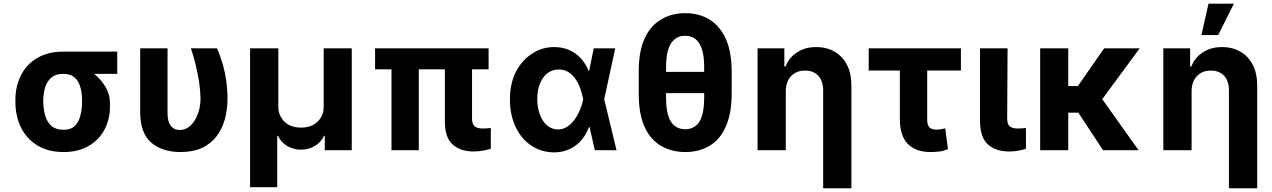

<svg xmlns="http://www.w3.org/2000/svg" viewBox="-20 -805 6816 1029"><path d="M62.5 -258.8Q62.5 -261.7 62.5 -269.5Q62.5 -343.8 92.8 -402.3Q122.1 -460.9 179.7 -494.1Q237.3 -528.3 319.3 -528.3Q331.1 -522.5 341.8 -505.9Q352.5 -489.3 369.1 -472.7Q386.7 -456.1 417 -446.3Q456.1 -433.6 490.2 -404.3Q525.4 -375 547.9 -335Q570.3 -294.9 569.3 -249Q569.3 -245.1 569.3 -238.3Q570.3 -168.9 541 -112.3Q511.7 -55.7 456.1 -23.4Q400.4 9.8 321.3 9.8Q238.3 9.8 180.7 -25.4Q123 -60.5 92.8 -121.1Q62.5 -182.6 62.5 -258.8ZM211.9 -269.5Q211.9 -266.6 211.9 -258.8Q212.9 -217.8 222.7 -183.6Q233.4 -149.4 256.8 -128.9Q280.3 -109.4 321.3 -109.4Q358.4 -109.4 379.9 -128.9Q401.4 -149.4 410.2 -183.6Q419.9 -217.8 419.9 -258.8Q419.9 -262.7 419.9 -269.5Q419.9 -307.6 410.2 -338.9Q401.4 -371.1 378.9 -390.6Q357.4 -409.2 319.3 -409.2Q280.3 -409.2 256.8 -390.6Q233.4 -371.1 222.7 -338.9Q212.9 -307.6 211.9 -269.5ZM608.4 -528.3Q608.4 -499 608.4 -409.2Q536.1 -409.2 319.3 -409.2Q319.3 -439.5 319.3 -528.3Q391.6 -528.3 608.4 -528.3Z M731.4 -545.9Q767.6 -545.9 877.9 -545.9Q877.9 -460 877.9 -202.1Q877.9 -166 886.7 -145.5Q895.5 -126 910.2 -117.2Q924.8 -108.4 942.4 -108.4Q976.6 -108.4 1002 -132.8Q1027.3 -157.2 1041 -196.3Q1054.7 -234.4 1054.7 -277.3Q1053.7 -320.3 1046.9 -367.2Q1039.1 -414.1 1028.3 -459Q1017.6 -504.9 1002.9 -545.9Q1049.8 -545.9 1142.6 -545.9Q1157.2 -515.6 1169.9 -472.7Q1183.6 -429.7 1191.4 -378.9Q1199.2 -329.1 1199.2 -277.3Q1199.2 -216.8 1184.6 -164.1Q1169.9 -112.3 1139.6 -73.2Q1109.4 -34.2 1061.5 -11.7Q1013.7 9.8 947.3 9.8Q849.6 9.8 790 -41Q731.4 -92.8 731.4 -203.1Q731.4 -317.4 731.4 -545.9Z M1320.3 198.2Q1320.3 11.7 1320.3 -545.9Q1358.4 -545.9 1471.7 -545.9Q1471.7 -466.8 1471.7 -232.4Q1471.7 -199.2 1487.3 -174.8Q1502 -149.4 1529.3 -134.8Q1556.6 -121.1 1592.8 -121.1Q1629.9 -121.1 1657.2 -134.8Q1684.6 -149.4 1699.2 -174.8Q1714.8 -199.2 1714.8 -232.4Q1714.8 -336.9 1714.8 -545.9Q1752 -545.9 1865.2 -545.9Q1865.2 -409.2 1865.2 0Q1829.1 0 1720.7 0Q1720.7 -19.5 1720.7 -77.1Q1719.7 -77.1 1716.8 -77.1Q1700.2 -42 1667 -22.5Q1633.8 -2.9 1592.8 -2.9Q1552.7 -2.9 1519.5 -22.5Q1486.3 -42 1469.7 -77.1Q1467.8 -77.1 1465.8 -77.1Q1465.8 -8.8 1465.8 198.2Q1428.7 198.2 1320.3 198.2Z M2598.6 -545.9Q2598.6 -517.6 2598.6 -433.6Q2446.3 -433.6 1990.2 -433.6Q1990.2 -461.9 1990.2 -545.9Q2142.6 -545.9 2598.6 -545.9ZM2224.6 -545.9Q2224.6 -409.2 2224.6 0Q2188.5 0 2078.1 0Q2078.1 -136.7 2078.1 -545.9Q2115.2 -545.9 2224.6 -545.9ZM2364.3 -545.9Q2400.4 -545.9 2509.8 -545.9Q2509.8 -452.1 2509.8 -170.9Q2509.8 -149.4 2516.6 -137.7Q2523.4 -125 2536.1 -121.1Q2548.8 -116.2 2567.4 -116.2Q2580.1 -116.2 2590.8 -117.2Q2602.5 -118.2 2610.4 -119.1Q2610.4 -82 2610.4 -7.8Q2591.8 -2 2569.3 2Q2546.9 6.8 2519.5 6.8Q2448.2 6.8 2406.2 -30.3Q2364.3 -67.4 2364.3 -152.3Q2364.3 -283.2 2364.3 -545.9Z M2948.2 11.7Q2879.9 10.7 2826.2 -25.4Q2773.4 -61.5 2743.2 -125Q2712.9 -189.5 2712.9 -272.5Q2712.9 -355.5 2744.1 -418.9Q2776.4 -481.4 2830.1 -516.6Q2883.8 -552.7 2950.2 -552.7Q2994.1 -552.7 3030.3 -537.1Q3066.4 -521.5 3092.8 -492.2Q3119.1 -463.9 3134.8 -424.8Q3150.4 -424.8 3180.7 -424.8Q3189.5 -386.7 3217.8 -274.4Q3234.4 -206.1 3284.2 0Q3254.9 0 3168 0Q3152.3 -68.4 3105.5 -274.4Q3099.6 -300.8 3090.8 -329.1Q3081.1 -356.4 3065.4 -379.9Q3049.8 -403.3 3027.3 -418Q3004.9 -432.6 2974.6 -432.6Q2939.5 -432.6 2913.1 -412.1Q2887.7 -391.6 2873 -355.5Q2859.4 -320.3 2859.4 -273.4Q2859.4 -226.6 2874 -190.4Q2887.7 -153.3 2912.1 -132.8Q2937.5 -111.3 2970.7 -111.3Q2999 -111.3 3021.5 -127Q3043.9 -141.6 3060.5 -166Q3078.1 -190.4 3088.9 -217.8Q3100.6 -246.1 3105.5 -271.5Q3124 -362.3 3162.1 -545.9Q3191.4 -545.9 3277.3 -545.9Q3262.7 -476.6 3217.8 -271.5Q3208 -234.4 3180.7 -124Q3168.9 -124 3136.7 -124Q3122.1 -85.9 3096.7 -54.7Q3071.3 -24.4 3034.2 -6.8Q2997.1 11.7 2948.2 11.7Z M3837.9 -419.9Q3837.9 -391.6 3837.9 -305.7Q3747.1 -305.7 3475.6 -305.7Q3475.6 -335 3475.6 -419.9Q3566.4 -419.9 3837.9 -419.9ZM3901.4 -424.8Q3901.4 -393.6 3901.4 -299.8Q3900.4 -194.3 3869.1 -125Q3838.9 -56.6 3782.2 -23.4Q3726.6 9.8 3653.3 9.8Q3579.1 9.8 3522.5 -23.4Q3465.8 -56.6 3434.6 -125Q3403.3 -194.3 3403.3 -299.8Q3403.3 -341.8 3403.3 -424.8Q3403.3 -530.3 3434.6 -598.6Q3465.8 -667 3522.5 -700.2Q3578.1 -734.4 3652.3 -734.4Q3725.6 -734.4 3781.2 -701.2Q3836.9 -667 3869.1 -598.6Q3900.4 -530.3 3901.4 -424.8ZM3753.9 -281.2Q3753.9 -322.3 3753.9 -446.3Q3753.9 -506.8 3741.2 -543Q3728.5 -580.1 3706.1 -596.7Q3683.6 -613.3 3652.3 -613.3Q3602.5 -613.3 3576.2 -572.3Q3549.8 -532.2 3549.8 -446.3Q3549.8 -391.6 3549.8 -281.2Q3549.8 -192.4 3576.2 -152.3Q3602.5 -112.3 3653.3 -112.3Q3683.6 -112.3 3706.1 -128.9Q3729.5 -144.5 3741.2 -181.6Q3753.9 -218.8 3753.9 -281.2Z M4191.4 -315.4Q4191.4 -236.3 4191.4 0Q4153.3 0 4040 0Q4040 -136.7 4040 -545.9Q4076.2 -545.9 4183.6 -545.9Q4183.6 -521.5 4183.6 -449.2Q4185.5 -449.2 4190.4 -449.2Q4209 -497.1 4252 -524.4Q4293.9 -552.7 4354.5 -552.7Q4412.1 -552.7 4454.1 -527.3Q4496.1 -502.9 4519.5 -457Q4543 -411.1 4543 -347.7Q4543 -163.1 4543 204.1Q4504.9 204.1 4391.6 204.1Q4391.6 73.2 4391.6 -320.3Q4391.6 -370.1 4366.2 -398.4Q4339.8 -426.8 4294.9 -426.8Q4264.6 -426.8 4241.2 -414.1Q4217.8 -400.4 4204.1 -375Q4191.4 -350.6 4191.4 -315.4Z M5129.9 -545.9Q5129.9 -515.6 5129.9 -426.8Q5005.9 -426.8 4635.7 -426.8Q4635.7 -457 4635.7 -545.9Q4758.8 -545.9 5129.9 -545.9ZM4802.7 -545.9Q4838.9 -545.9 4949.2 -545.9Q4949.2 -450.2 4949.2 -165Q4949.2 -143.6 4955.1 -131.8Q4960.9 -120.1 4971.7 -115.2Q4982.4 -110.4 4996.1 -110.4Q5012.7 -110.4 5023.4 -112.3Q5034.2 -114.3 5045.9 -117.2Q5050.8 -80.1 5060.5 -5.9Q5038.1 3.9 5016.6 6.8Q4995.1 9.8 4966.8 9.8Q4888.7 9.8 4845.7 -33.2Q4802.7 -77.1 4802.7 -166Q4802.7 -293 4802.7 -545.9Z M5232.4 -545.9Q5269.5 -545.9 5379.9 -545.9Q5378.9 -452.1 5377.9 -170.9Q5377.9 -137.7 5392.6 -127Q5407.2 -116.2 5435.5 -116.2Q5449.2 -116.2 5460 -117.2Q5469.7 -118.2 5478.5 -119.1Q5478.5 -82 5478.5 -7.8Q5459 -1 5436.5 2.9Q5413.1 6.8 5388.7 6.8Q5317.4 6.8 5275.4 -30.3Q5233.4 -67.4 5232.4 -152.3Q5232.4 -283.2 5232.4 -545.9Z M5705.1 -545.9Q5705.1 -409.2 5705.1 0Q5668 0 5554.7 0Q5554.7 -136.7 5554.7 -545.9Q5592.8 -545.9 5705.1 -545.9ZM6087.9 -545.9Q6024.4 -459 5834 -201.2Q5794.9 -201.2 5678.7 -201.2Q5674.8 -237.3 5661.1 -343.8Q5684.6 -343.8 5756.8 -343.8Q5792 -394.5 5897.5 -545.9Q5945.3 -545.9 6087.9 -545.9ZM5891.6 0Q5855.5 -54.7 5747.1 -219.7Q5778.3 -238.3 5872.1 -294.9Q5924.8 -220.7 6082 0Q6035.2 0 5891.6 0Z M6366.2 -315.4Q6366.2 -236.3 6366.2 0Q6328.1 0 6214.8 0Q6214.8 -136.7 6214.8 -545.9Q6251 -545.9 6358.4 -545.9Q6358.4 -521.5 6358.4 -449.2Q6360.4 -449.2 6365.2 -449.2Q6383.8 -497.1 6426.8 -524.4Q6468.8 -552.7 6529.3 -552.7Q6586.9 -552.7 6628.9 -527.3Q6670.9 -502.9 6694.3 -457Q6717.8 -411.1 6717.8 -347.7Q6717.8 -163.1 6717.8 204.1Q6679.7 204.1 6566.4 204.1Q6566.4 73.2 6566.4 -320.3Q6566.4 -370.1 6541 -398.4Q6514.6 -426.8 6469.7 -426.8Q6439.5 -426.8 6416 -414.1Q6392.6 -400.4 6378.9 -375Q6366.2 -350.6 6366.2 -315.4ZM6418.9 -617.2Q6428.7 -659.2 6457 -785.2Q6491.2 -785.2 6592.8 -785.2Q6571.3 -743.2 6508.8 -617.2Q6486.3 -617.2 6418.9 -617.2Z"/></svg>

Font: DeepSea
Style: Bold
Weight: 700
Designer: Stem
Version: Version 3.019;git-0a5106e0b